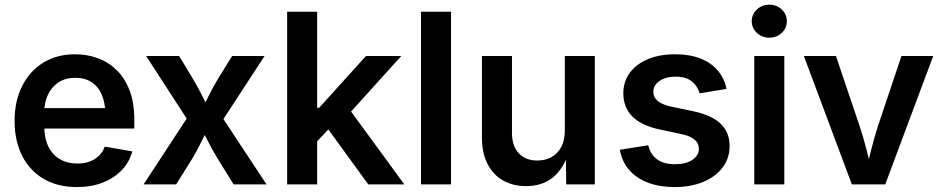

<svg xmlns="http://www.w3.org/2000/svg" viewBox="-20 -777 3969 809"><path d="M304.2 11.2Q222.7 11.2 163.8 -23.4Q105 -58.1 73.2 -120.6Q41.5 -183.1 41.5 -267.6Q41.5 -350.6 73 -413.8Q104.5 -477.1 161.9 -512.7Q219.2 -548.3 296.4 -548.3Q347.2 -548.3 392.3 -531.7Q437.5 -515.1 471.9 -481.2Q506.3 -447.3 526.1 -395.8Q545.9 -344.2 545.9 -273.9V-235.4H99.1V-321.3H482.4L423.8 -296.4Q423.8 -342.3 409.4 -376.7Q395 -411.1 366.7 -430.2Q338.4 -449.2 297.4 -449.2Q255.9 -449.2 226.6 -429.9Q197.3 -410.6 181.9 -377.7Q166.5 -344.7 166.5 -304.2V-245.1Q166.5 -194.8 183.8 -159.7Q201.2 -124.5 232.7 -106.2Q264.2 -87.9 306.2 -87.9Q334.5 -87.9 357.4 -96.2Q380.4 -104.5 396.7 -120.4Q413.1 -136.2 421.4 -159.2L537.6 -139.2Q525.4 -94.2 493.2 -60.3Q460.9 -26.4 413.1 -7.6Q365.2 11.2 304.2 11.2Z M585 0 796.9 -323.7 796.4 -231.4 595.7 -541H734.9L790 -449.7Q814 -409.7 832.8 -371.8Q851.6 -334 871.1 -297.9H820.3Q840.3 -333.5 858.6 -371.6Q877 -409.7 901.4 -449.7L958 -541H1094.7L891.6 -229.5V-320.3L1103 0H964.4L898.4 -106.4Q874.5 -146 855.5 -183.3Q836.4 -220.7 816.9 -255.9H867.7Q848.1 -220.7 830.3 -183.3Q812.5 -146 788.6 -106.4L722.2 0Z M1305.7 -170.4V-322.8H1324.7L1522 -541H1670.9L1429.7 -274.4H1403.8ZM1189.9 0V-727.5H1316.4V0ZM1531.7 0 1353 -246.1 1438.5 -335.4 1683.6 0Z M1880.4 -727.5V0H1753.9V-727.5Z M2197.3 7.3Q2141.6 7.3 2099.6 -16.6Q2057.6 -40.5 2034.2 -86.4Q2010.7 -132.3 2010.7 -197.8V-541H2137.2V-217.3Q2137.2 -162.1 2165.8 -131.3Q2194.3 -100.6 2244.1 -100.6Q2277.3 -100.6 2303.5 -115Q2329.6 -129.4 2344.7 -157.5Q2359.9 -185.5 2359.9 -225.6V-541H2486.3V0H2365.7L2364.3 -134.3H2376.5Q2353 -63.5 2308.1 -28.1Q2263.2 7.3 2197.3 7.3Z M2822.3 11.2Q2759.8 11.2 2710.9 -7.1Q2662.1 -25.4 2631.3 -60.5Q2600.6 -95.7 2591.8 -146L2711.4 -165Q2721.2 -125 2749.5 -105Q2777.8 -85 2824.2 -85Q2870.6 -85 2897.7 -103.8Q2924.8 -122.6 2924.8 -149.9Q2924.8 -173.3 2906.7 -188.7Q2888.7 -204.1 2851.6 -211.9L2759.8 -231.4Q2682.6 -248 2644.5 -286.1Q2606.4 -324.2 2606.4 -383.8Q2606.4 -433.6 2634 -470.7Q2661.6 -507.8 2710.7 -528.1Q2759.8 -548.3 2824.7 -548.3Q2886.7 -548.3 2931.9 -530.3Q2977.1 -512.2 3004.6 -479.5Q3032.2 -446.8 3041.5 -402.3L2927.7 -383.8Q2919.9 -413.6 2895.3 -433.8Q2870.6 -454.1 2826.7 -454.1Q2786.1 -454.1 2759.5 -436.3Q2732.9 -418.5 2732.9 -390.6Q2732.9 -367.2 2751 -351.8Q2769 -336.4 2809.1 -327.6L2901.9 -308.1Q2979.5 -291.5 3016.8 -255.4Q3054.2 -219.2 3054.2 -161.6Q3054.2 -109.9 3024.7 -71Q2995.1 -32.2 2942.9 -10.5Q2890.6 11.2 2822.3 11.2Z M3158.2 0V-541H3284.7V0ZM3221.7 -618.2Q3190.9 -618.2 3169.2 -638.4Q3147.5 -658.7 3147.5 -687.5Q3147.5 -716.8 3169.2 -737.1Q3190.9 -757.3 3221.7 -757.3Q3252.4 -757.3 3273.9 -737.1Q3295.4 -716.8 3295.4 -687.5Q3295.4 -658.7 3273.9 -638.4Q3252.4 -618.2 3221.7 -618.2Z M3569.3 0 3367.2 -541H3502.4L3601.1 -248.5Q3618.2 -198.2 3630.9 -147Q3643.6 -95.7 3656.7 -43.5H3625.5Q3638.7 -95.7 3651.1 -147Q3663.6 -198.2 3680.2 -248.5L3778.3 -541H3912.1L3710 0Z"/></svg>

Font: Inter 17pt SemiBold
Style: Regular
Weight: 600
Version: Version 4.001;git-66647c0bb